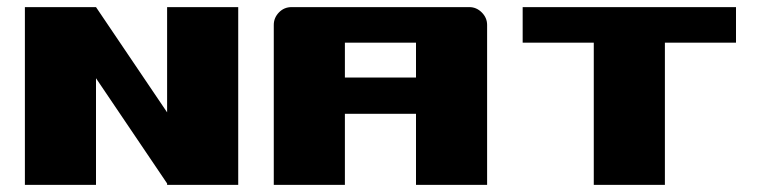

<svg xmlns="http://www.w3.org/2000/svg" viewBox="-20 -520 2140 540"><path d="M50 -500H250L450 -204V-500H650V0H450V-4L250 -300V0H50Z M750 -450Q750 -470 764.5 -485Q779 -500 800 -500H1300Q1320 -500 1335 -485Q1350 -470 1350 -450V0H1150V-200H950V0H750ZM1150 -302V-400H950V-302Z M1450 -500H2050V-400H1850V0H1650V-400H1450Z"/></svg>

Font: Tokeely Brookings
Style: Regular
Weight: 400
Designer: Peter Wiegel
Foundry: Peter Wiegel
Version: Version 2.001